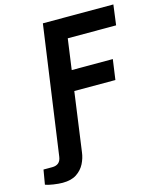

<svg xmlns="http://www.w3.org/2000/svg" viewBox="-218 -775 868 1047"><g transform="rotate(-15 215.5 -252.0)"><path d="M5 182Q-17 182 -47 177.5Q-77 173 -92 167L-78 85H-29Q17 85 23 40L125 -686H523L508 -572H235L211 -399H443L427 -285H195L149 48Q145 81 129.5 111.5Q114 142 84 162Q54 182 5 182Z"/></g></svg>

Font: Archivo Narrow
Style: Bold Italic
Weight: 700
Italic angle: -8°
Designer: Hector Gatti
Foundry: Omnibus-Type
Version: Version 3.002